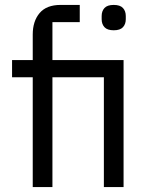

<svg xmlns="http://www.w3.org/2000/svg" viewBox="-20 -760 607 780"><path d="M113 -446H29V-516H113V-620Q113 -674 141 -707Q169 -740 226 -740H304V-670H193V-516H482V0H402V-446H193V0H113ZM442 -637Q416 -637 404.5 -649.5Q393 -662 393 -682V-695Q393 -715 404.5 -727.5Q416 -740 442 -740Q468 -740 479.5 -727.5Q491 -715 491 -695V-682Q491 -662 479.5 -649.5Q468 -637 442 -637Z"/></svg>

Font: IBM Plex Thai
Style: Regular
Weight: 400
Designer: Mike Abbink, Paul van der Laan, Pieter van Rosmalen, Ben Mitchell, Mark Frömberg
Foundry: Bold Monday
Version: Version 1.0